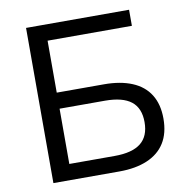

<svg xmlns="http://www.w3.org/2000/svg" viewBox="-79 -782 838 859"><g transform="rotate(-10 340.0 -352.5)"><path d="M95 0V-705H563V-632H180V-396H395Q469 -396 522 -374Q575 -352 602.5 -308Q630 -264 630 -199Q630 -133 602.5 -89Q575 -45 522 -22.5Q469 0 395 0ZM180 -72H386Q466 -72 505 -103Q544 -134 544 -198Q544 -262 505 -292.5Q466 -323 386 -323H180Z"/></g></svg>

Font: Nunito Sans 10pt
Style: Regular
Weight: 400
Designer: Vernon Adams
Foundry: Vernon Adams
Version: Version 3.101;gftools[0.9.27]